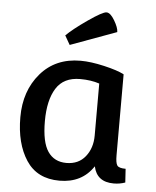

<svg xmlns="http://www.w3.org/2000/svg" viewBox="-55 -825 719 883"><g transform="rotate(5 304.5 -383.0)"><path d="M458 -692 245 -614 221 -656Q252 -687 317.5 -732.5Q383 -778 401 -778Q419 -778 438.5 -745Q458 -712 458 -692ZM504 -501V-127Q504 -92 512 -80.5Q520 -69 551 -69L555 -6Q530 3 502 3Q424 3 409 -68Q356 12 252.5 12Q149 12 98.5 -65Q48 -142 48 -263.5Q48 -385 117 -465.5Q186 -546 302 -546Q349 -546 411.5 -531.5Q474 -517 504 -501ZM396 -209V-449Q357 -462 307 -462Q231 -462 196.5 -407Q162 -352 162 -255Q162 -158 191.5 -115Q221 -72 277 -72Q333 -72 364.5 -111.5Q396 -151 396 -209Z"/></g></svg>

Font: Convergence
Style: Regular
Weight: 400
Designer: Nicolas Silva and John Vargas
Foundry: Nicolas Silva and Jonh Vargas
Version: Version 1.002